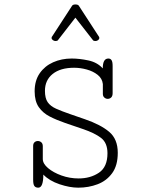

<svg xmlns="http://www.w3.org/2000/svg" viewBox="-20 -846 645 874"><path d="M232.9 -659.2Q226.6 -659.2 220.7 -663.3Q214.8 -667.5 214.8 -673.3Q214.8 -678.2 218.3 -681.6L308.1 -819.8Q312 -825.7 323.2 -825.7Q335.4 -825.7 338.9 -819.8L428.7 -681.6Q432.1 -678.2 432.1 -673.3Q432.1 -667.5 426.5 -663.3Q420.9 -659.2 414.1 -659.2Q405.8 -659.2 402.8 -663.6L323.2 -765.6L244.1 -663.6Q241.2 -659.2 232.9 -659.2ZM154.3 8.3Q142.1 8.3 136.5 0.7Q130.9 -6.8 130.9 -27.8V-181.2Q130.9 -192.9 137.2 -198.5Q143.6 -204.1 152.3 -204.1Q161.1 -204.1 168 -198.2Q174.8 -192.4 174.8 -180.2V-122.1Q174.8 -101.1 198.7 -80.8Q222.7 -60.5 260 -47.1Q297.4 -33.7 337.9 -33.7Q391.6 -33.7 430.4 -59.8Q469.2 -85.9 469.2 -148.4Q469.2 -195.8 439.9 -218.3Q410.6 -240.7 356.9 -258.8L276.9 -286.1Q238.3 -299.3 206.8 -315.4Q175.3 -331.5 156.5 -358.4Q137.7 -385.3 137.7 -430.2Q137.7 -479 160.6 -512.2Q183.6 -545.4 221.9 -562.5Q260.3 -579.6 306.2 -579.6Q341.3 -579.6 381.8 -571Q422.4 -562.5 447.8 -534.7Q447.8 -579.6 473.1 -579.6Q482.9 -579.6 487.8 -572Q492.7 -564.5 492.7 -545.4V-421.9Q492.7 -408.7 486.1 -402.3Q479.5 -396 470.2 -396Q461.9 -396 455.1 -401.9Q448.2 -407.7 448.2 -418.9V-463.4Q445.3 -488.8 424.8 -505.1Q404.3 -521.5 375.2 -529.5Q346.2 -537.6 317.4 -537.6Q254.9 -537.6 219.7 -509.3Q184.6 -481 184.6 -432.6Q184.6 -398.9 197 -380.9Q209.5 -362.8 235.1 -351.3Q260.7 -339.8 300.3 -326.2L366.7 -303.2Q438 -278.8 477.1 -245.8Q516.1 -212.9 516.1 -150.4Q516.1 -92.8 490.7 -57.9Q465.3 -22.9 424.3 -7.3Q383.3 8.3 336.4 8.3Q297.4 8.3 251 -7.3Q204.6 -22.9 177.2 -51.3Q177.2 8.3 154.3 8.3Z"/></svg>

Font: Cutive Mono
Style: Regular
Weight: 400
Designer: Vernon Adams
Foundry: Vernon Adams
Version: Version 1.110; ttfautohint (v1.8.4.7-5d5b)